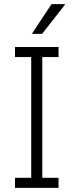

<svg xmlns="http://www.w3.org/2000/svg" viewBox="-20 -915 404 935"><path d="M135 -750H185L296 -892V-895H231ZM53 -686V-637H132V-49H53V0H265V-49H186V-637H265V-686Z"/></svg>

Font: Chivo Light
Style: Regular
Weight: 300
Designer: Hector Gatti
Foundry: Omnibus-Type
Version: Version 1.003;PS 001.003;hotconv 1.0.70;makeotf.lib2.5.58329